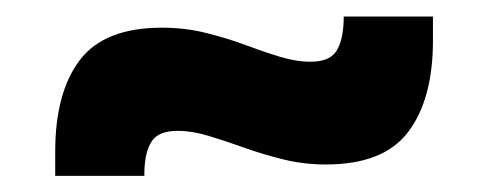

<svg xmlns="http://www.w3.org/2000/svg" viewBox="-20 -432 592 233"><path d="M375.6 -232.4Q348.5 -232.4 323.6 -238.6Q298.8 -244.7 276.3 -252.8Q253.7 -260.9 233.5 -267Q213.3 -273.2 195.4 -273.2Q172.8 -273.2 164.4 -260.9Q155.9 -248.6 155.2 -224.2V-218.6H47V-248Q47 -319.6 76.8 -359Q106.6 -398.4 176.5 -398.4Q204.3 -398.4 229.3 -392.2Q254.3 -386.1 276.7 -377.8Q299.1 -369.4 319.1 -363.3Q339.2 -357.1 356.9 -357.1Q379.8 -357.1 388.1 -369.9Q396.4 -382.6 397.1 -407.9V-411.9H505.4V-382.6Q505.4 -312 475.6 -272.2Q445.7 -232.4 375.6 -232.4Z"/></svg>

Font: Anek Odia Medium
Style: Regular
Weight: 500
Designer: Yesha Goshar & Mahesh Sahu (Odia), Yesha Goshar (Latin)
Foundry: Ek Type
Version: Version 1.003